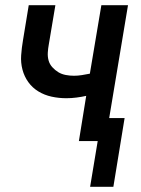

<svg xmlns="http://www.w3.org/2000/svg" viewBox="-20 -540 540 735"><path d="M325 175 354 0H282L310 -173Q292 -169 272.5 -166.5Q253 -164 234 -164Q205 -164 177.5 -170Q150 -176 127 -190Q104 -204 88.5 -225.5Q73 -247 66 -273.5Q59 -300 61 -328.5Q63 -357 68 -386L90 -520H192L167 -371Q164 -355 163 -339Q162 -323 166 -308.5Q170 -294 180.5 -282.5Q191 -271 203.5 -263.5Q216 -256 231.5 -253Q247 -250 263 -250Q278 -250 293.5 -252.5Q309 -255 324 -258L368 -520H470L398 -88H457L414 175Z"/></svg>

Font: Iosevka Curly Semibold
Style: Italic
Weight: 600
Italic angle: -9°
Monospace: yes
Designer: Belleve Invis
Foundry: Belleve Invis
Version: Version 22.1.2; ttfautohint (v1.8.4)